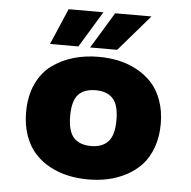

<svg xmlns="http://www.w3.org/2000/svg" viewBox="-51 -753 813 816"><g transform="rotate(5 355.0 -345.0)"><path d="M143 -548.5 209 -702.5H357.5L264 -548.5ZM314 -548.5 407.5 -702.5H562.5L429.5 -548.5ZM67 -251Q67 -320 91.2 -372Q115.5 -424 157 -453.8Q198.5 -483.5 248 -497.8Q297.5 -512 354 -512Q398.5 -512 438.8 -503.5Q479 -495 516.5 -475Q554 -455 581.5 -425.5Q609 -396 625.2 -351.2Q641.5 -306.5 641.5 -251Q641.5 -195.5 625.2 -150.5Q609 -105.5 581.5 -75.8Q554 -46 516.5 -26.2Q479 -6.5 438.8 2.2Q398.5 11 354 11Q309.5 11 269 2.2Q228.5 -6.5 191.2 -26.2Q154 -46 126.8 -75.8Q99.5 -105.5 83.2 -150.5Q67 -195.5 67 -251ZM354 -131.5Q402 -131.5 427.2 -158.8Q452.5 -186 452.5 -251Q452.5 -315.5 427.2 -342.5Q402 -369.5 354 -369.5Q305 -369.5 280 -342.8Q255 -316 255 -251Q255 -186.5 280.2 -159Q305.5 -131.5 354 -131.5Z"/></g></svg>

Font: League Mono ExtraBold
Style: Regular
Weight: 800
Width: 6
Designer: Tyler Finck
Foundry: The League of Moveable Type / Tyler Finck
Version: Version 2.210